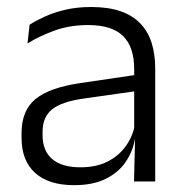

<svg xmlns="http://www.w3.org/2000/svg" viewBox="-20 -518 526 548"><path d="M423 0H362.5L365.5 -121.5L363 -131V-288.5V-321Q363 -384 331.2 -415.2Q299.5 -446.5 231.5 -446.5Q178.5 -446.5 135 -430.5Q91.5 -414.5 58.5 -394L64.5 -447.5Q82.5 -459 108 -470.8Q133.5 -482.5 166.8 -490.2Q200 -498 240 -498Q289 -498 323.8 -486Q358.5 -474 380.5 -451Q402.5 -428 412.8 -395.5Q423 -363 423 -322.5ZM191.5 10.5Q119 10.5 80.2 -24.5Q41.5 -59.5 41.5 -125V-138Q41.5 -202.5 81.2 -235.2Q121 -268 210 -281L373 -305L376 -259L217.5 -236.5Q155.5 -227.5 128.5 -205.8Q101.5 -184 101.5 -141.5V-132.5Q101.5 -87.5 129 -64Q156.5 -40.5 209.5 -40.5Q255 -40.5 287.2 -57Q319.5 -73.5 339.2 -101.2Q359 -129 365.5 -163.5L377.5 -120.5H365Q359 -86 338.8 -56Q318.5 -26 282.2 -7.8Q246 10.5 191.5 10.5Z"/></svg>

Font: Anek Devanagari Light
Style: Regular
Weight: 300
Designer: Kailash Malviya (Devanagari) & Yesha Goshar (Latin)
Foundry: Ek Type
Version: Version 1.003